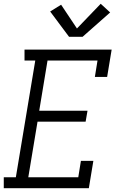

<svg xmlns="http://www.w3.org/2000/svg" viewBox="-25 -998 645 1018"><path d="M-5 0V-58H59L162 -677H105V-735H567L543 -590H478L492 -677H227L183 -411H439L429 -353H174L125 -58H390L404 -145H470L446 0ZM341 -803 241 -937 299 -973 383 -847 509 -978 559 -932 413 -803Z"/></svg>

Font: Iosevka Curly Slab LtExObl
Style: Regular
Weight: 300
Width: 7
Italic angle: -9°
Monospace: yes
Designer: Belleve Invis
Foundry: Belleve Invis
Version: Version 11.1.0; ttfautohint (v1.8.3)